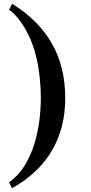

<svg xmlns="http://www.w3.org/2000/svg" viewBox="-20 -900 490 1030"><path d="M330 -373Q330 -214 258.5 -92Q187 30 44 110L29 78Q79 42 112 -11.5Q145 -65 164 -127Q183 -189 191 -252.5Q199 -316 199 -373Q199 -442 189.5 -514Q180 -586 157 -654Q134 -722 93 -780Q80 -799 64 -816.5Q48 -834 29 -848L45 -880Q188 -791 259 -665.5Q330 -540 330 -373Z"/></svg>

Font: l_WÎãfOS
Style: ^8Ä
Weight: 700
Designer: LiuPeng
Version: Version 1.3